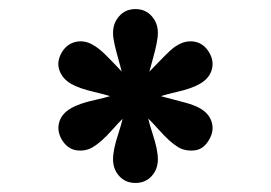

<svg xmlns="http://www.w3.org/2000/svg" viewBox="-20 -820 602 427"><path d="M281.2 -413.1Q259.3 -413.1 245.4 -428.2Q231.4 -443.4 231.4 -465.8Q231.4 -487.3 243.2 -522.7Q254.9 -558.1 263.7 -606.4Q258.8 -630.9 253.2 -651.9Q247.6 -672.9 242.7 -690.4Q237.8 -708 234.6 -722.2Q231.4 -736.3 231.4 -747.1Q231.4 -769 245.4 -784.4Q259.3 -799.8 281.2 -799.8Q303.2 -799.8 317.1 -784.4Q331.1 -769 331.1 -747.1Q331.1 -736.3 328.1 -722.2Q325.2 -708 320.3 -690.4Q315.4 -672.9 309.8 -651.9Q304.2 -630.9 298.8 -606.4Q307.6 -558.1 319.3 -522.7Q331.1 -487.3 331.1 -465.8Q331.1 -443.4 317.1 -428.2Q303.2 -413.1 281.2 -413.1ZM185.5 -492.2Q169.4 -482.9 149.7 -485.8Q129.9 -488.8 117.2 -509.8Q106.4 -528.8 111.6 -547.9Q116.7 -566.9 137.7 -579.1Q156.7 -590.3 192.4 -597.9Q228 -605.5 272.5 -622.1Q291 -638.7 305.9 -654.1Q320.8 -669.4 333.3 -682.4Q345.7 -695.3 356 -705.1Q366.2 -714.8 375 -719.7Q394 -731 413.8 -727.1Q433.6 -723.1 445.3 -703.1Q456.5 -684.1 450.9 -664.8Q445.3 -645.5 424.8 -633.8Q406.7 -623 371.1 -615Q335.4 -606.9 290 -590.8Q254.4 -559.6 230 -531.7Q205.6 -503.9 185.5 -492.2ZM377 -492.2Q357.4 -503.9 333 -531.7Q308.6 -559.6 272.5 -590.8Q227.1 -606.9 191.7 -615Q156.2 -623 137.7 -633.8Q118.7 -645 112.1 -663.8Q105.5 -682.6 117.2 -703.1Q128.4 -722.2 148.2 -726.8Q168 -731.4 187.5 -719.7Q199.7 -712.9 214.6 -698.2Q229.5 -683.6 248 -663.8Q266.6 -644 290 -622.1Q319.8 -610.8 345.7 -604Q371.6 -597.2 391.8 -591.8Q412.1 -586.4 424.8 -579.1Q445.3 -567.4 450.9 -548.1Q456.5 -528.8 445.3 -509.8Q433.1 -487.8 412.8 -485.6Q392.6 -483.4 377 -492.2Z"/></svg>

Font: Reddit Mono Black
Style: Regular
Weight: 900
Monospace: yes
Designer: Stephen Hutchings
Foundry: Reddit
Version: Version 1.014